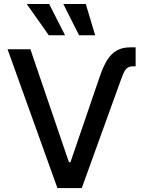

<svg xmlns="http://www.w3.org/2000/svg" viewBox="-20 -958 729 978"><path d="M642.6 -716.8H670.9V-620.1H657.2Q640.1 -620.1 629.9 -612.8Q619.6 -605.5 612.8 -592.3Q606 -579.1 596.7 -553.7L396.5 0H272.5L18.6 -707H134.8L331.1 -131.8H338.9L487.3 -565.4Q504.9 -617.7 524.9 -650.4Q544.9 -683.1 573.5 -700Q602.1 -716.8 642.6 -716.8ZM116.2 -937.5H230.5L311.5 -778.3H228.5ZM302.7 -937.5H417L464.8 -778.3H382.8Z"/></svg>

Font: Pretendard Medium
Style: Regular
Weight: 500
Designer: Base glyphs from Inter by Rasmus Andersson; Hangeul glyphs from Noto Sans CJK(Source Han Sans) by Jang Soo-young and Kan
Foundry: Kil Hyung-jin
Version: Version 1.309